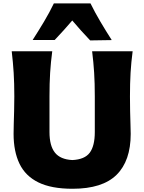

<svg xmlns="http://www.w3.org/2000/svg" viewBox="-20 -1117 865 1152"><path d="M415 15.6Q288.1 15.6 210.2 -22.7Q132.3 -61 96.9 -134.8Q61.5 -208.5 61.5 -314Q61.5 -335.4 62.5 -371.6Q63.5 -407.7 64.7 -451.4Q65.9 -495.1 65.9 -538.6Q65.9 -617.7 62 -680.4Q58.1 -743.2 50.3 -809.6H293.5Q284.7 -743.2 280.8 -680.4Q276.9 -617.7 276.9 -538.6V-324.7Q276.9 -242.2 309.6 -201.2Q342.3 -160.2 414.1 -156.7Q488.3 -160.2 518.6 -200.9Q548.8 -241.7 548.8 -324.7V-538.6Q548.8 -617.7 544.9 -680.4Q541 -743.2 532.7 -809.6H775.9Q767.1 -743.2 763.4 -680.4Q759.8 -617.7 759.8 -538.6Q759.8 -495.1 760.7 -450.7Q761.7 -406.2 762.9 -369.9Q764.2 -333.5 764.2 -313.5Q764.2 -151.9 679.4 -68.1Q594.7 15.6 415 15.6ZM521 -874.5Q492.7 -903.8 466.1 -933.8Q439.5 -963.9 413.6 -994.1Q388.2 -964.4 361.8 -935.1Q335.4 -905.8 308.1 -877H175.8Q210.9 -931.6 243.9 -986.8Q276.9 -1042 303.2 -1096.7H522.9Q549.8 -1042 582.5 -986.8Q615.2 -931.6 650.4 -876.5Z"/></svg>

Font: Pinar-DS4-FD ExtraBold
Style: Regular
Weight: 800
Designer: Amin Abedi
Version: Version 3.000